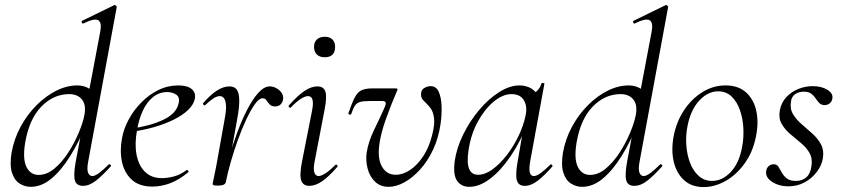

<svg xmlns="http://www.w3.org/2000/svg" viewBox="-20 -746 3424 780"><path d="M104.8 13Q80.4 13 59.4 -0.5Q38.4 -14 28.6 -44.5Q18.8 -75 27 -126Q37 -181.6 63.4 -230.6Q89.8 -279.6 127.6 -317.7Q165.4 -355.8 208.4 -377.4Q251.4 -399 294.8 -399Q323 -399 346.9 -383.4Q370.8 -367.8 374.4 -332L332.4 -246Q301.8 -171 265.5 -112.5Q229.2 -54 188.9 -20.5Q148.6 13 104.8 13ZM137.2 -35.4Q170 -35.4 201.1 -61.3Q232.2 -87.2 257.5 -126.5Q282.8 -165.8 300 -207.1Q317.2 -248.4 322.8 -278.4Q330.8 -320.2 312.5 -342.3Q294.2 -364.4 259 -363.6Q196 -362.8 147.3 -312.3Q98.6 -261.8 82.2 -166.4Q71.4 -100 87.6 -67.7Q103.8 -35.4 137.2 -35.4ZM316.4 9Q290.4 9 284.2 -13.2Q278 -35.4 287.6 -89L387.6 -619.4Q394 -654.6 379.1 -663.8Q364.2 -673 318.4 -650.6Q314.4 -648.8 312.4 -654.8Q310.4 -660.8 314.4 -661.8L443.8 -725Q447.2 -727 451.2 -723Q455.2 -719 454.2 -717L338.2 -89Q332.4 -58.6 337.7 -44.7Q343 -30.8 355 -30.8Q366 -30.8 383 -43.6Q400 -56.4 420.8 -77Q424 -81 428.4 -77Q432.8 -73 428.8 -69Q395.4 -32 369.2 -11.5Q343 9 316.4 9Z M599.2 12Q546 12 515.5 -15.8Q485 -43.6 475.5 -88.6Q466 -133.6 475.8 -185Q482.2 -222.4 502.8 -260.5Q523.4 -298.6 554.2 -329.9Q585 -361.2 623.2 -380.1Q661.4 -399 704.4 -399Q740.6 -399 758.3 -384.6Q776 -370.2 771.6 -345Q767 -321.4 744.2 -299.4Q721.4 -277.4 685.1 -259.6Q648.8 -241.8 604.3 -229.1Q559.8 -216.4 512.2 -210.6L514.2 -223.6Q590.8 -234.6 643.2 -259.3Q695.6 -284 705 -324Q712.2 -350.8 696.1 -361.4Q680 -372 659.6 -372Q626.2 -372 600.9 -351.1Q575.6 -330.2 559.7 -295.2Q543.8 -260.2 536.8 -218Q526.4 -162.2 534.6 -118.2Q542.8 -74.2 568.8 -48.3Q594.8 -22.4 637.4 -22.4Q661.2 -22.4 687.3 -29.4Q713.4 -36.4 737.8 -55Q740.6 -57 744.1 -53Q747.6 -49 744.8 -46.2Q706.8 -14.8 670.7 -1.4Q634.6 12 599.2 12Z M897.6 -7.2 887.6 -8.2Q896 -53.2 910.6 -105.7Q925.2 -158.2 944.3 -209.2Q963.4 -260.2 985.2 -302.3Q1007 -344.4 1030.2 -369.7Q1053.4 -395 1076 -395Q1089.6 -395 1103 -387.7Q1116.4 -380.4 1124.6 -368Q1132.8 -355.6 1129.8 -341Q1127.2 -328 1118.8 -320.8Q1110.4 -313.6 1097.8 -313.6Q1082.8 -313.6 1075.4 -321.9Q1068 -330.2 1062.5 -338.5Q1057 -346.8 1046.8 -346.8Q1032.6 -346.8 1015.8 -323.3Q999 -299.8 980.9 -261.6Q962.8 -223.4 946.5 -177.9Q930.2 -132.4 917.3 -87.4Q904.4 -42.4 897.6 -7.2ZM866.4 8Q852.2 8 848 6.3Q843.8 4.6 843.8 1.6Q843.8 -1.6 849.4 -26.4Q855 -51.2 859 -74L892 -258.6Q899.8 -298.8 898 -319.3Q896.2 -339.8 889.3 -347.7Q882.4 -355.6 873.6 -355.6Q859.8 -355.6 843.7 -344Q827.6 -332.4 813.4 -318.8Q811 -316.4 807 -320.1Q803 -323.8 805.4 -327Q835 -361.2 861.2 -378.1Q887.4 -395 913 -395Q931 -395 940.8 -383.4Q950.6 -371.8 951.9 -342.8Q953.2 -313.8 943.4 -261L897.6 -7.2Q895.4 8 866.4 8Z M1236.2 9Q1212 9 1204 -12Q1196 -33 1206.8 -89L1247.8 -297Q1259.4 -355.6 1231.2 -355.6Q1219.6 -355.6 1201.5 -344Q1183.4 -332.4 1162.2 -310Q1159 -306 1154.6 -310.5Q1150.2 -315 1154 -318.2Q1188.4 -357.2 1216.2 -376.1Q1244 -395 1269.6 -395Q1295.2 -395 1302 -373.3Q1308.8 -351.6 1298.4 -299.4L1258 -89Q1252.2 -58.6 1257.2 -44.7Q1262.2 -30.8 1274.2 -30.8Q1285.2 -30.8 1303 -42.4Q1320.8 -54 1341.6 -75.4Q1345.6 -79.4 1349.6 -75Q1353.6 -70.6 1349.6 -67.4Q1317 -29.6 1289.6 -10.3Q1262.2 9 1236.2 9ZM1299.2 -513.4Q1278.8 -513.4 1267.3 -524.4Q1255.8 -535.4 1255.8 -556.2Q1255.8 -574.6 1267.3 -585.6Q1278.8 -596.6 1299.2 -596.6Q1319.6 -596.6 1330.5 -585.6Q1341.4 -574.6 1341.4 -556.2Q1341.4 -513.4 1299.2 -513.4Z M1559 13Q1525.6 13 1504 -7.5Q1482.4 -28 1473.8 -59.8Q1465.2 -91.6 1469.4 -125.2Q1476.4 -170.2 1499.7 -218.1Q1523 -266 1542.6 -310Q1548.8 -324 1546.5 -329.8Q1544.2 -335.6 1533.2 -335.6H1482Q1456.4 -335.6 1443.1 -331.9Q1429.8 -328.2 1422.1 -317.1Q1414.4 -306 1407 -283Q1405 -279 1399.4 -280.8Q1393.8 -282.6 1395.8 -287.6Q1410.8 -330.6 1422.1 -351.7Q1433.4 -372.8 1449.8 -379.9Q1466.2 -387 1495.2 -387H1584.2Q1593 -387 1594.6 -385Q1596.2 -383 1592.2 -375Q1569.2 -322 1547.9 -262.7Q1526.6 -203.4 1520.8 -157Q1513.4 -99.8 1532.5 -67.9Q1551.6 -36 1587.4 -36Q1617 -36 1646.3 -55.7Q1675.6 -75.4 1699.2 -111.1Q1722.8 -146.8 1735 -195Q1746.8 -239.8 1743.3 -265.8Q1739.8 -291.8 1730.2 -304.9Q1720.6 -318 1714 -324Q1708.8 -329.4 1699.6 -338.6Q1690.4 -347.8 1690.4 -362.2Q1690.4 -381 1703.7 -388.5Q1717 -396 1729.4 -396Q1752 -396 1762.2 -373.5Q1772.4 -351 1773.8 -316.3Q1775.2 -281.6 1770.2 -245.2Q1761.8 -185.8 1739.5 -138.3Q1717.2 -90.8 1686.3 -57Q1655.4 -23.2 1622.4 -5.1Q1589.4 13 1559 13Z M1886.6 13Q1854.2 13 1837.1 -11.1Q1820 -35.2 1827.2 -91Q1835 -145.2 1861.7 -199.5Q1888.4 -253.8 1926.5 -299.1Q1964.6 -344.4 2007.7 -371.7Q2050.8 -399 2090.4 -399Q2108.8 -399 2126.6 -392.3Q2144.4 -385.6 2157.1 -370.3Q2169.8 -355 2171.8 -330.4L2129.4 -357Q2141.6 -359 2158.1 -373.4Q2174.6 -387.8 2179.6 -407Q2181.6 -410 2187.1 -408.8Q2192.6 -407.6 2191.6 -405.6L2133.6 -89Q2123.8 -30.8 2148.6 -30.8Q2160.2 -30.8 2177.4 -43.5Q2194.6 -56.2 2215.4 -77Q2218.4 -80 2222.4 -76Q2226.4 -72 2223.4 -69Q2190.8 -32 2164.1 -11.5Q2137.4 9 2111.4 9Q2086.6 9 2079.9 -12.9Q2073.2 -34.8 2082.8 -89L2107 -229L2124 -246Q2094.4 -170.4 2054.4 -111.6Q2014.4 -52.8 1971 -19.9Q1927.6 13 1886.6 13ZM1922.6 -36Q1950.6 -36 1980.6 -57.8Q2010.6 -79.6 2038.3 -115.2Q2066 -150.8 2086.5 -193.5Q2107 -236.2 2115.2 -277Q2123.2 -314 2108 -339.2Q2092.8 -364.4 2055.6 -363.6Q2021.2 -362.8 1985 -332.6Q1948.8 -302.4 1921 -251.6Q1893.2 -200.8 1883.4 -136Q1875.8 -85.8 1885.4 -60.9Q1895 -36 1922.6 -36Z M2344.8 13Q2320.4 13 2299.4 -0.5Q2278.4 -14 2268.6 -44.5Q2258.8 -75 2267 -126Q2277 -181.6 2303.4 -230.6Q2329.8 -279.6 2367.6 -317.7Q2405.4 -355.8 2448.4 -377.4Q2491.4 -399 2534.8 -399Q2563 -399 2586.9 -383.4Q2610.8 -367.8 2614.4 -332L2572.4 -246Q2541.8 -171 2505.5 -112.5Q2469.2 -54 2428.9 -20.5Q2388.6 13 2344.8 13ZM2377.2 -35.4Q2410 -35.4 2441.1 -61.3Q2472.2 -87.2 2497.5 -126.5Q2522.8 -165.8 2540 -207.1Q2557.2 -248.4 2562.8 -278.4Q2570.8 -320.2 2552.5 -342.3Q2534.2 -364.4 2499 -363.6Q2436 -362.8 2387.3 -312.3Q2338.6 -261.8 2322.2 -166.4Q2311.4 -100 2327.6 -67.7Q2343.8 -35.4 2377.2 -35.4ZM2556.4 9Q2530.4 9 2524.2 -13.2Q2518 -35.4 2527.6 -89L2627.6 -619.4Q2634 -654.6 2619.1 -663.8Q2604.2 -673 2558.4 -650.6Q2554.4 -648.8 2552.4 -654.8Q2550.4 -660.8 2554.4 -661.8L2683.8 -725Q2687.2 -727 2691.2 -723Q2695.2 -719 2694.2 -717L2578.2 -89Q2572.4 -58.6 2577.7 -44.7Q2583 -30.8 2595 -30.8Q2606 -30.8 2623 -43.6Q2640 -56.4 2660.8 -77Q2664 -81 2668.4 -77Q2672.8 -73 2668.8 -69Q2635.4 -32 2609.2 -11.5Q2583 9 2556.4 9Z M2838 14Q2790.2 14 2759.3 -13.8Q2728.4 -41.6 2717.2 -88.6Q2706 -135.6 2716.8 -193Q2728 -251.6 2758.8 -298.1Q2789.6 -344.6 2833.6 -371.8Q2877.6 -399 2927.4 -399Q2979.4 -399 3010.8 -370.7Q3042.2 -342.4 3052.4 -295.5Q3062.6 -248.6 3051.4 -193Q3039.2 -129.8 3005.7 -82.9Q2972.2 -36 2927.8 -11Q2883.4 14 2838 14ZM2872.8 -11Q2914.4 -11 2948.7 -47.3Q2983 -83.6 2994.8 -149Q3002 -186 2999.9 -225.3Q2997.8 -264.6 2986 -298.6Q2974.2 -332.6 2952.2 -353.8Q2930.2 -375 2897.6 -375Q2856 -375 2821.2 -337.8Q2786.4 -300.6 2773.4 -236Q2765.4 -197.4 2768 -158Q2770.6 -118.6 2783.1 -85.2Q2795.6 -51.8 2818.4 -31.4Q2841.2 -11 2872.8 -11Z M3182.8 11Q3145 11 3116.8 -7.2Q3088.6 -25.4 3092.6 -51.4Q3094.8 -65 3103.8 -71.9Q3112.8 -78.8 3123.2 -78.8Q3136 -78.8 3142.6 -68.4Q3149.2 -58 3156.2 -44.9Q3163.2 -31.8 3176 -21.4Q3188.8 -11 3213.2 -11Q3240 -11 3256.4 -26.2Q3272.8 -41.4 3276.6 -71.8Q3281.4 -103 3268.1 -125.5Q3254.8 -148 3232.5 -166.1Q3210.2 -184.2 3188.8 -202.8Q3167.4 -221.4 3154.8 -244.1Q3142.2 -266.8 3148.2 -298.2Q3154 -329.4 3174.4 -351.3Q3194.8 -373.2 3223.2 -384.6Q3251.6 -396 3281.2 -396Q3317 -396 3340.8 -381.6Q3364.6 -367.2 3361.6 -346.4Q3359.4 -332 3349.8 -325.5Q3340.2 -319 3331 -319Q3316.6 -319 3308.6 -327.2Q3300.6 -335.4 3293.5 -346.3Q3286.4 -357.2 3275.8 -365.4Q3265.2 -373.6 3244.6 -373.6Q3225.8 -373.6 3211 -364Q3196.2 -354.4 3193.4 -333.8Q3188.4 -304.2 3201.7 -282.2Q3215 -260.2 3237 -241.3Q3259 -222.4 3280.8 -202.8Q3302.6 -183.2 3315.4 -159.2Q3328.2 -135.2 3323 -103.2Q3318.2 -74.2 3298.4 -47.8Q3278.6 -21.4 3248.7 -5.2Q3218.8 11 3182.8 11Z"/></svg>

Font: Cormorant Light
Style: Italic
Weight: 300
Italic angle: -10°
Designer: Christian Thalmann (Catharsis Fonts)
Foundry: Catharsis Fonts
Version: Version 4.000